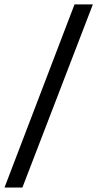

<svg xmlns="http://www.w3.org/2000/svg" viewBox="-43 -728 433 853"><path d="M56.6 105H-22.9L288.1 -708.5H369.6Z"/></svg>

Font: RGR Online_21
Style: Regular
Weight: 400
Italic angle: -12°
Designer: vernon adams
Foundry: vernon adams
Version: Version 1.000